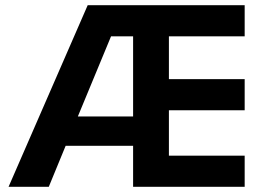

<svg xmlns="http://www.w3.org/2000/svg" viewBox="-20 -720 1031 740"><path d="M923 -700H318L13 0H168L233 -158H493V0H923V-120H631V-295H923V-415H631V-580H923ZM280 -271 408 -580H493V-271Z"/></svg>

Font: Goli SemiBold
Style: Regular
Weight: 600
Designer: jaikishan Patel
Foundry: MagicType
Version: Version 1.000;Glyphs 3.2 (3242)